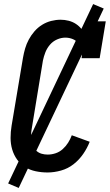

<svg xmlns="http://www.w3.org/2000/svg" viewBox="-20 -840 540 944"><path d="M214 8Q184 8 155.5 2Q127 -4 103.5 -18.5Q80 -33 64 -55.5Q48 -78 40 -105Q32 -132 32 -162Q32 -192 37 -222L93 -556Q97 -579 103.5 -601.5Q110 -624 121.5 -645.5Q133 -667 149.5 -686Q166 -705 187 -718Q208 -731 231.5 -737Q255 -743 278 -743Q298 -743 317.5 -738Q337 -733 353 -722.5Q369 -712 381 -697Q393 -682 400 -664L411 -735H500L470 -554H381Q385 -574 381 -592.5Q377 -611 366.5 -625.5Q356 -640 338.5 -647.5Q321 -655 301 -655Q281 -655 260.5 -646Q240 -637 225.5 -620Q211 -603 203 -582.5Q195 -562 191 -542L136 -207Q133 -192 133 -177Q133 -162 135.5 -147.5Q138 -133 143.5 -120Q149 -107 160 -97.5Q171 -88 185 -84Q199 -80 215 -80Q234 -80 253.5 -86.5Q273 -93 288.5 -107Q304 -121 315 -138.5Q326 -156 333 -175L421 -143Q409 -112 389 -83Q369 -54 341.5 -32.5Q314 -11 280 -1.5Q246 8 214 8ZM72 84 20 62 438 -820 490 -798Z"/></svg>

Font: Iosevka Curly Slab Semibold
Style: Italic
Weight: 600
Italic angle: -9°
Monospace: yes
Designer: Belleve Invis
Foundry: Belleve Invis
Version: Version 22.1.2; ttfautohint (v1.8.4)